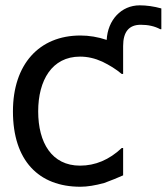

<svg xmlns="http://www.w3.org/2000/svg" viewBox="-20 -692 628 724"><path d="M588.4 -660.2C560.1 -668 532.7 -671.9 506.8 -671.9C437 -671.9 386.2 -616.2 382.3 -541.5C349.1 -552.7 315.9 -558.1 283.2 -558.1C127.4 -558.1 28.8 -449.2 28.8 -272C28.8 -86.4 126 12.2 283.2 12.2C309.1 12.2 338.9 7.3 373 -2C400.9 -12.2 424.8 -22 444.3 -30.8V-133.8H439C391.6 -89.4 339.4 -67.4 281.7 -67.4C175.3 -67.4 124 -153.8 124 -272C124 -389.6 176.3 -478.5 281.7 -478.5C310.1 -478.5 337.9 -472.2 365.7 -459.5C393.1 -446.3 417.5 -431.2 439 -413.1H444.3V-518.6C444.3 -571.8 466.3 -598.6 510.7 -598.6C538.6 -598.6 563 -593.3 584 -582H588.4Z"/></svg>

Font: SG Kara Light
Style: Regular
Weight: 400
Designer: Damoon Khanjanzadeh
Version: Version 1.000